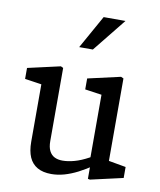

<svg xmlns="http://www.w3.org/2000/svg" viewBox="-89 -877 799 960"><g transform="rotate(10 310.0 -397.0)"><path d="M110.5 -129.5V-449.7L136.8 -417.2L25.8 -433.7V-489.3L191.3 -526.8L203.7 -520.8V-149Q203.7 -118.5 213.4 -99.5Q223.2 -80.5 240.1 -72.2Q257 -63.8 280.3 -63.8Q308 -63.8 340.8 -72.8Q373.7 -81.8 412 -102.7Q425 -109.3 443.8 -121.8V-68.8Q404.8 -42.3 370.1 -24.5Q335.3 -6.7 302.1 2.7Q268.8 12 236.8 12Q194.2 12 166.1 -4Q138 -20 124.2 -51.2Q110.5 -82.5 110.5 -129.5ZM421.8 -72.2 415.7 -84V-445.5L437.8 -418.8L331 -434.2V-489.8L496.5 -527.3L509.7 -521.3V-80.2L487.3 -106.7L597.2 -87.2V-31.5L432.2 6L421.8 3.8ZM469.8 -806.2H359L264.5 -637.2H334Z"/></g></svg>

Font: Monaspace Xenon Var
Style: Regular
Weight: 400
Designer: Riley Cran and the Lettermatic Team
Version: Version 1.000 (Monaspace Xenon Var)